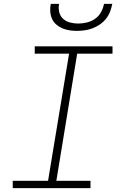

<svg xmlns="http://www.w3.org/2000/svg" viewBox="-20 -975 640 995"><path d="M46 0V-38H229L338 -697H160V-735H563V-697H380L272 -38H449V0ZM379 -815Q359 -815 339.5 -818Q320 -821 302.5 -828.5Q285 -836 271 -848.5Q257 -861 249.5 -878Q242 -895 240.5 -915Q239 -935 243 -955H286Q282 -933 287 -912Q292 -891 307 -877.5Q322 -864 342.5 -858.5Q363 -853 385 -853Q407 -853 430 -858.5Q453 -864 472.5 -877.5Q492 -891 503.5 -912Q515 -933 519 -955H562Q558 -935 550.5 -915Q543 -895 529.5 -878Q516 -861 498 -848.5Q480 -836 460 -828.5Q440 -821 419.5 -818Q399 -815 379 -815Z"/></svg>

Font: Iosevka SS04 XLt Ex Obl
Style: Regular
Weight: 200
Width: 7
Italic angle: -9°
Monospace: yes
Designer: Belleve Invis
Foundry: Belleve Invis
Version: Version 19.0.0; ttfautohint (v1.8.4)